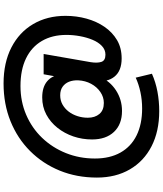

<svg xmlns="http://www.w3.org/2000/svg" viewBox="62 -760 914 1078"><g transform="rotate(-90 519.0 -221.0)"><path d="M434 216Q321 216 237 173Q153 130 107 51Q61 -28 61 -134Q61 -247 100 -342.5Q139 -438 210 -509Q281 -580 377.5 -619Q474 -658 589 -658Q706 -658 791.5 -614Q877 -570 923 -491.5Q969 -413 969 -310Q969 -249 953.5 -192.5Q938 -136 907.5 -91.5Q877 -47 833 -21Q789 5 730 5Q660 5 627.5 -35.5Q595 -76 604 -142L607 -174L627 -118Q603 -61 551 -27Q499 7 435 7Q360 7 317.5 -38Q275 -83 275 -161Q275 -216 292 -266Q309 -316 340.5 -355.5Q372 -395 415 -418Q458 -441 511 -441Q569 -441 602 -413Q635 -385 641 -332L620 -317L641 -433H755L709 -169Q703 -132 710.5 -109Q718 -86 751 -86Q779 -86 800 -106Q821 -126 834.5 -158.5Q848 -191 855 -229.5Q862 -268 862 -305Q862 -385 828 -443Q794 -501 730 -532Q666 -563 575 -563Q488 -563 413.5 -531Q339 -499 284 -441.5Q229 -384 198.5 -308Q168 -232 168 -145Q168 -61 201.5 -1.5Q235 58 298 89Q361 120 449 120Q496 120 540.5 110.5Q585 101 622 84L644 175Q597 196 543.5 206Q490 216 434 216ZM480 -95Q513 -95 541.5 -114.5Q570 -134 587.5 -166.5Q605 -199 607 -239Q608 -268 599 -290.5Q590 -313 571 -326.5Q552 -340 523 -340Q494 -340 471 -327Q448 -314 431.5 -292.5Q415 -271 406 -243Q397 -215 397 -185Q397 -145 418 -120Q439 -95 480 -95Z"/></g></svg>

Font: DM Sans 28pt ExtraBold
Style: Italic
Weight: 800
Italic angle: -10°
Version: Version 4.004;gftools[0.9.30]